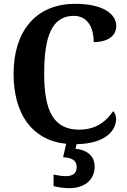

<svg xmlns="http://www.w3.org/2000/svg" viewBox="-20 -744 666 1004"><path d="M342 240C422 240 475 197 475 126C475 73 435 39 375 34L380 10C539 7 587 -67 587 -121C587 -137 581 -155 572 -163C540 -117 490 -66 394 -66C261 -66 211 -163 211 -358C211 -551 250 -661 366 -661C445 -661 470 -589 470 -524C547 -524 588 -559 588 -608C588 -672 517 -724 374 -724C162 -724 51 -575 51 -358C51 -152 144 -11 326 8L310 78C351 81 381 91 381 130C381 164 359 177 324 177C307 177 283 174 260 169V229C283 236 322 240 342 240Z"/></svg>

Font: Noto Serif SemiCondensed
Style: Bold
Weight: 700
Width: 4
Designer: Monotype Design Team
Foundry: Monotype Imaging Inc.
Version: Version 2.015